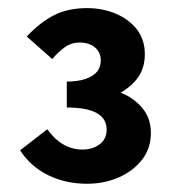

<svg xmlns="http://www.w3.org/2000/svg" viewBox="-20 -821 427 466"><path d="M191.4 -375Q139.2 -375 96.9 -395.8Q54.7 -416.5 28.8 -456.1L94.7 -507.3Q130.4 -458 180.2 -458Q204.6 -458 221.7 -470.7Q238.8 -483.4 238.8 -506.3Q238.8 -560.1 142.1 -560.1V-623Q179.7 -623 202.1 -636Q224.6 -648.9 224.6 -674.3Q224.6 -694.3 210.2 -706.1Q195.8 -717.8 172.9 -717.8Q153.3 -717.8 137.2 -706.3Q121.1 -694.8 106.9 -677.7L44.9 -732.4Q77.6 -767.1 111.3 -784.2Q145 -801.3 191.4 -801.3Q229 -801.3 261 -787.8Q293 -774.4 312.3 -749.5Q331.5 -724.6 331.5 -689.9Q331.5 -657.2 316.2 -634.8Q300.8 -612.3 272.9 -596.2Q303.7 -584 325 -559.3Q346.2 -534.7 346.2 -498Q346.2 -460.9 324.7 -433.3Q303.2 -405.8 268.1 -390.4Q232.9 -375 191.4 -375Z"/></svg>

Font: Akatab Black
Style: Regular
Weight: 900
Designer: SIL Global
Foundry: SIL Global
Version: Version 4.000